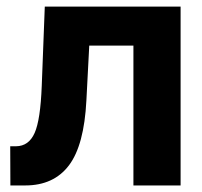

<svg xmlns="http://www.w3.org/2000/svg" viewBox="-20 -566 616 586"><path d="M11.7 0 11.2 -119.6H29.3Q67.9 -120.1 85.7 -160.2Q103.5 -200.2 107.4 -303.7L116.7 -545.9H531.2V0H387.2V-426.8H252.4L243.7 -259.8Q236.8 -122.6 190.4 -61.3Q144 0 57.1 0Z"/></svg>

Font: Inter Tight
Style: Bold
Weight: 700
Designer: Rasmus Andersson
Foundry: rsms
Version: Version 3.004; ttfautohint (v1.8.4.7-5d5b)